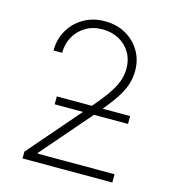

<svg xmlns="http://www.w3.org/2000/svg" viewBox="-109 -829 835 920"><g transform="rotate(15 308.0 -368.5)"><path d="M86.9 0V-33.7L321.8 -305.2Q372.6 -363.3 401.9 -403.8Q431.2 -444.3 443.8 -477.1Q456.5 -509.8 456.5 -544.9Q456.5 -589.4 436 -623.5Q415.5 -657.7 379.9 -677.2Q344.2 -696.8 298.3 -696.8Q251 -696.8 215.1 -675.5Q179.2 -654.3 159.2 -618.4Q139.2 -582.5 139.2 -538.1H96.2Q96.2 -594.2 122.6 -639.4Q148.9 -684.6 194.6 -710.9Q240.2 -737.3 299.3 -737.3Q357.4 -737.3 402.6 -711.9Q447.8 -686.5 473.6 -643.1Q499.5 -599.6 499.5 -544.9Q499.5 -504.9 485.8 -467.8Q472.2 -430.7 439.2 -385Q406.2 -339.4 348.1 -272.9L150.9 -44.9V-41H532.2V0ZM168.5 -290.5V-329.6H532.2V-290.5Z"/></g></svg>

Font: Inter Extra Light
Style: Regular
Weight: 200
Designer: Rasmus Andersson
Foundry: rsms
Version: Version 4.000;git-3c8e0fc